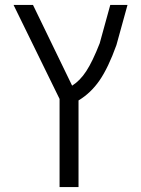

<svg xmlns="http://www.w3.org/2000/svg" viewBox="-20 -540 573 780"><path d="M273 -192Q305 -212 330.5 -251Q356 -290 385 -364L428 -520H498L453 -357Q420 -265 384.5 -213.5Q349 -162 299 -132V220H222V-138L35 -520H114Z"/></svg>

Font: M PLUS 1p
Style: Regular
Weight: 400
Version: Version 1.062